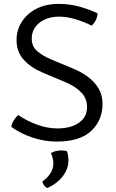

<svg xmlns="http://www.w3.org/2000/svg" viewBox="-20 -715 595 986"><path d="M38.5 -63Q40 -80 50.8 -97.2Q61.5 -114.5 74 -124Q118.5 -93.5 171.2 -74.5Q224 -55.5 274.5 -55.5Q344 -55.5 385.5 -84.8Q427 -114 427 -165Q427 -210.5 396.2 -241.2Q365.5 -272 320.5 -291L199.5 -342Q136 -369 100.5 -409.5Q65 -450 65 -510Q65 -560 91.5 -602.2Q118 -644.5 166.5 -669.8Q215 -695 282 -695Q339.5 -695 390.8 -680.2Q442 -665.5 481 -646.5Q480.5 -630 472.2 -612.2Q464 -594.5 450.5 -583.5Q411 -603.5 366.8 -616.5Q322.5 -629.5 284.5 -629.5Q222 -629.5 182.5 -598Q143 -566.5 143 -516.5Q143 -476 171.8 -451.8Q200.5 -427.5 240 -411L357.5 -362Q397 -345.5 431 -320.8Q465 -296 485.8 -261.5Q506.5 -227 506.5 -181Q506.5 -97.5 448.5 -42.8Q390.5 12 271 12Q208 12 146.8 -8.5Q85.5 -29 38.5 -63ZM323 61Q326.5 68 329 81.2Q331.5 94.5 331.5 107Q331.5 152.5 302.2 190.2Q273 228 224 250.5Q214.5 247.5 207.2 237.8Q200 228 197.5 217Q254 177 254 123.5Q254 110 250.2 96Q246.5 82 241 71.5Q263.5 57.5 295.5 57.5Q311.5 57.5 323 61Z"/></svg>

Font: Signika SC Light
Style: Regular
Weight: 300
Designer: Anna Giedryś
Foundry: Anna Giedryś
Version: Version 2.000; ttfautohint (v1.8.3) -l 8 -r 50 -G 200 -x 9 -